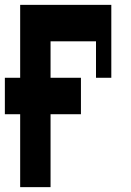

<svg xmlns="http://www.w3.org/2000/svg" viewBox="-20 -750 540 790"><path d="M438 -730V-430H375V-580H188V-430H313V-280H188V20H63V-280H0V-430H63V-730Z"/></svg>

Font: 2P VHS
Style: Regular
Weight: 400
Designer: CodeMan38
Foundry: CodeMan38
Version: Version 3.000